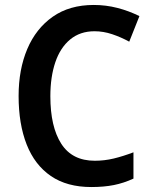

<svg xmlns="http://www.w3.org/2000/svg" viewBox="-20 -744 613 774"><path d="M361 -618Q303 -618 263 -585Q223 -552 203 -493Q183 -434 183 -356Q183 -233 227 -164.5Q271 -96 362 -96Q401 -96 438.5 -105Q476 -114 518 -130V-24Q479 -6 439 2Q399 10 348 10Q250 10 185 -34.5Q120 -79 87.5 -161.5Q55 -244 55 -357Q55 -464 90 -546.5Q125 -629 192.5 -676.5Q260 -724 358 -724Q407 -724 453.5 -712Q500 -700 542 -679L501 -576Q468 -594 432.5 -606Q397 -618 361 -618Z"/></svg>

Font: Noto Sans Sinhala UI SemiCondensed SemiBold
Style: Regular
Weight: 600
Width: 4
Designer: Jelle Bosma - Monotype Design Team
Foundry: Monotype Imaging Inc.
Version: Version 2.006; ttfautohint (v1.8.4.7-5d5b)